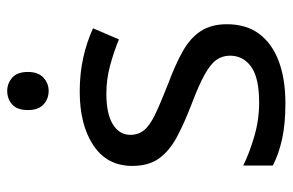

<svg xmlns="http://www.w3.org/2000/svg" viewBox="-156 -626 792 519"><g transform="rotate(-90 239.5 -366.0)"><path d="M254 -742Q274 -742 289.5 -728.5Q305 -715 305 -686Q305 -658 289.5 -644Q274 -630 254 -630Q232 -630 217 -644Q202 -658 202 -686Q202 -715 217 -728.5Q232 -742 254 -742ZM434 -148Q434 -96 408 -61Q382 -26 334 -8Q286 10 220 10Q164 10 123.5 1Q83 -8 52 -24V-104Q84 -88 129.5 -74.5Q175 -61 222 -61Q289 -61 319 -82.5Q349 -104 349 -140Q349 -160 338 -176Q327 -192 298.5 -208Q270 -224 217 -244Q165 -264 128 -284Q91 -304 71 -332Q51 -360 51 -404Q51 -472 106.5 -509Q162 -546 252 -546Q301 -546 343.5 -536.5Q386 -527 423 -510L393 -440Q359 -454 322 -464Q285 -474 246 -474Q192 -474 163.5 -456.5Q135 -439 135 -409Q135 -387 148 -371.5Q161 -356 191.5 -341.5Q222 -327 273 -307Q324 -288 360 -268Q396 -248 415 -219.5Q434 -191 434 -148Z"/></g></svg>

Font: bangla115
Style: Regular
Weight: 400
Designer: Jelle Bosma - Monotype Design Team
Foundry: Monotype Imaging Inc.
Version: Version 2.003